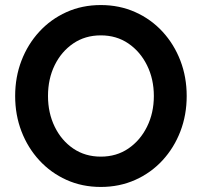

<svg xmlns="http://www.w3.org/2000/svg" viewBox="-20 -730 799 760"><path d="M719 -350Q719 -275 694 -210Q669 -145 623.5 -95.5Q578 -46 515.5 -18Q453 10 379 10Q305 10 243 -18Q181 -46 135.5 -95.5Q90 -145 65 -210Q40 -275 40 -350Q40 -425 65 -490Q90 -555 135.5 -604.5Q181 -654 243 -682Q305 -710 379 -710Q453 -710 515.5 -682Q578 -654 623.5 -604.5Q669 -555 694 -490Q719 -425 719 -350ZM589 -350Q589 -417 562 -471.5Q535 -526 488 -558Q441 -590 379 -590Q317 -590 270 -558Q223 -526 196.5 -472Q170 -418 170 -350Q170 -283 196.5 -228.5Q223 -174 270 -142Q317 -110 379 -110Q441 -110 488 -142Q535 -174 562 -228.5Q589 -283 589 -350Z"/></svg>

Font: Quicksand Variable Light
Style: Regular
Weight: 300
Designer: Andrew Paglinawan
Foundry: Andrew Paglinawan
Version: Version 3.004